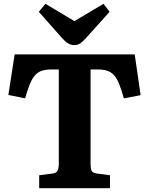

<svg xmlns="http://www.w3.org/2000/svg" viewBox="-20 -989 783 1009"><path d="M186 0V-68L255 -77Q276 -79 282.5 -92Q289 -105 289 -128V-624H252Q222 -624 201 -617.5Q180 -611 164.5 -594Q149 -577 137 -547.5Q125 -518 112 -472L24 -490L57 -703H688L719 -489L631 -472Q618 -518 606 -548Q594 -578 578.5 -594.5Q563 -611 542.5 -617.5Q522 -624 494 -624H456V-126Q456 -104 461.5 -92Q467 -80 490 -77L558 -68V0ZM369 -752Q354 -752 339.5 -760Q325 -768 306 -789L184 -927L219 -969L371 -878L524 -969L556 -927L430 -787Q414 -769 401 -760.5Q388 -752 369 -752Z"/></svg>

Font: Literata 18pt
Style: Bold
Weight: 700
Designer: Latin by Veronika Burian and Jose Scaglione. Greek by Irene Vlachou. Cyrillic by Vera Evstafieva.
Foundry: TypeTogether
Version: Version 3.103;gftools[0.9.29]